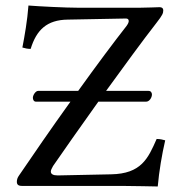

<svg xmlns="http://www.w3.org/2000/svg" viewBox="-20 -673 644 695"><path d="M551 2C556 -54 566 -113 578 -165C571 -167 560 -170 547 -170C516 -99 491 -44 382 -42L189 -38C172 -38 164 -43 164 -52C164 -57 167 -63 172 -72C207 -123 269 -211 336 -305H509C521 -305 530 -320 530 -331C530 -336 527 -344 518 -344H364C428 -432 494 -523 547 -591C568 -618 571 -625 571 -636C571 -643 566 -647 558 -647C546 -647 515 -645 485 -645H264C217 -645 120 -650 83 -653C79 -599 69 -542 61 -501C71 -498 80 -496 91 -496C112 -565 150 -601 225 -602L436 -606C442 -606 446 -603 446 -597C446 -592 443 -586 438 -579C394 -523 329 -436 263 -344H118C109 -344 99 -329 99 -319C99 -313 102 -305 110 -305H235C166 -209 98 -110 49 -38C43 -30 41 -22 41 -15C41 -5 46 0 60 0H424C451 0 551 2 551 2Z"/></svg>

Font: Libertinus Math
Style: Regular
Weight: 400
Designer: Philipp H. Poll, Khaled Hosny
Foundry: Caleb Maclennan
Version: Version 7.050;RELEASE